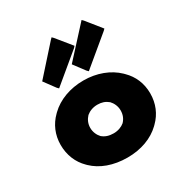

<svg xmlns="http://www.w3.org/2000/svg" viewBox="-200 -1025 1153 1203"><g transform="rotate(-30 377.0 -423.5)"><path d="M298 -332C318 -349 346 -360 378 -360C409 -360 433 -352 456 -333C474 -314 487 -287 487 -256C487 -226 477 -201 457 -180C438 -164 410 -153 378 -153C344 -153 318 -162 297 -180C280 -198 267 -225 267 -256C267 -286 279 -312 298 -332ZM128 -71 135 -64C191 -10 275 22 378 22C477 22 561 -10 618 -65L626 -73C674 -120 701 -183 701 -256C701 -329 674 -391 626 -438L618 -446C560 -502 474 -535 378 -535C280 -535 194 -502 136 -446L129 -439C81 -392 53 -329 53 -256C53 -182 80 -118 128 -71ZM426 -579 437 -568 644 -740 655 -751 569 -858 558 -869 548 -858 366 -659ZM211 -579 222 -568 429 -740 439 -751 352 -858 341 -869 330 -858 152 -659Z"/></g></svg>

Font: Hussar Woodtype
Style: Ultra
Weight: 900
Foundry: Cannot Into Space Fonts
Version: Version 1.07